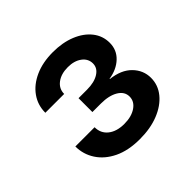

<svg xmlns="http://www.w3.org/2000/svg" viewBox="-113 -948 641 641"><g transform="rotate(-45 207.5 -627.5)"><path d="M209.5 -421.9Q155.3 -421.9 117.4 -440.2Q79.6 -458.5 59.6 -489.3Q39.6 -520 39.6 -557.1H130.4Q130.4 -528.3 151.6 -511.5Q172.9 -494.6 208.5 -494.6Q242.7 -494.6 264.2 -509.3Q285.6 -523.9 285.6 -546.9Q285.6 -570.3 262.5 -584.2Q239.3 -598.1 201.2 -598.1H161.1V-663.6H201.2Q235.8 -663.6 256.6 -676.8Q277.3 -689.9 277.3 -711.4Q277.3 -733.9 258.3 -748Q239.3 -762.2 209 -762.2Q177.2 -762.2 157.2 -747.1Q137.2 -731.9 137.2 -707.5H48.3Q48.3 -743.7 68.4 -772Q88.4 -800.3 124.8 -816.7Q161.1 -833 209 -833Q254.9 -833 290.3 -818.6Q325.7 -804.2 345.7 -778.8Q365.7 -753.4 365.7 -720.7Q365.7 -687 342 -664.6Q318.4 -642.1 280.3 -636.2V-634.8Q328.6 -629.4 354.5 -602.8Q380.4 -576.2 380.4 -540.5Q380.4 -506.3 358.4 -479.5Q336.4 -452.6 298.1 -437.3Q259.8 -421.9 209.5 -421.9Z"/></g></svg>

Font: Inter 28pt Medium
Style: Regular
Weight: 500
Designer: Rasmus Andersson
Foundry: rsms
Version: Version 4.001;git-66647c0bb